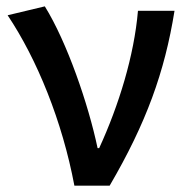

<svg xmlns="http://www.w3.org/2000/svg" viewBox="-20 -584 590 604"><path d="M214 0H325C440 -197 498 -357 529 -550H414C402 -409 354 -253 292 -118H287C258 -256 191 -451 121 -564L4 -536C97 -397 176 -202 214 0Z"/></svg>

Font: Kinto Sans Med
Style: Regular
Weight: 500
Designer: Authors: Ryoko NISHIZUKA  (kana & ideographs); Paul D. Hunt (Latin, Greek & Cyrillic); Wenlong ZHANG  (bopomofo); Sandol
Foundry: Adobe Systems Incorporated, ookami Inc.
Version: Version 0.001